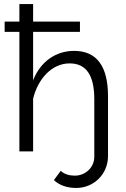

<svg xmlns="http://www.w3.org/2000/svg" viewBox="-20 -750 625 951"><path d="M515 -273C515 -421 460 -498 347 -498C255 -498 179 -443 144 -352V-592H376V-643H144V-730H76V-643H3V-592H76V0H144V-261C168 -360 237 -436 325 -436C408 -436 447 -376 447 -259V27C447 80 402 120 351 120C324 120 298 113 281 96L247 142C275 169 315 181 358 181C443 181 515 114 515 23Z"/></svg>

Font: Raleway Reg
Style: Regular
Weight: 400
Designer: Matt McInerney, Pablo Impallari, Rodrigo Fuenzalida
Foundry: Matt McInerney, Pablo Impallari, Rodrigo Fuenzalida
Version: Version 3.00 July 28, 2015